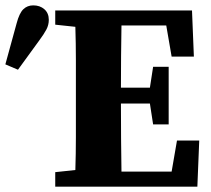

<svg xmlns="http://www.w3.org/2000/svg" viewBox="-21 -696 787 716"><path d="M619 -485 599 -601H432Q431 -544 430.5 -486Q430 -428 430 -369H538L550 -447H608V-232H550L538 -310H430Q430 -241 430.5 -179Q431 -117 432 -56H619L639 -172H722L715 0H185V-54L260 -62Q262 -123 262 -185Q262 -247 262 -310V-347Q262 -409 262 -471.5Q262 -534 260 -596L185 -604V-657H695L702 -485ZM-1 -456 41 -609Q51 -647 66 -661.5Q81 -676 103 -676Q128 -676 144.5 -661.5Q161 -647 161 -622Q161 -603 152 -586Q143 -569 126 -546L46 -436Z"/></svg>

Font: Source Serif 4
Style: Bold
Weight: 700
Designer: Frank Grießhammer
Foundry: Adobe
Version: Version 4.005;hotconv 1.1.0;makeotfexe 2.6.0